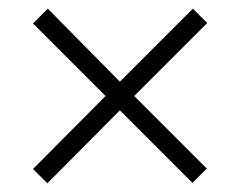

<svg xmlns="http://www.w3.org/2000/svg" viewBox="-20 -574 554 442"><path d="M424 -554 457 -521 289 -353 456 -186 423 -153 256 -320 89 -152 56 -185 223 -353 56 -520 90 -554 256 -386Z"/></svg>

Font: Noto Sans Khmer UI SemiCondensed Light
Style: Regular
Weight: 300
Width: 4
Designer: Danh Hong and the Monotype Design Team
Foundry: Monotype Imaging Inc.
Version: Version 2.002; ttfautohint (v1.8.4.7-5d5b)